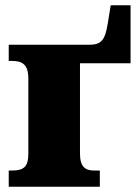

<svg xmlns="http://www.w3.org/2000/svg" viewBox="-20 -705 513 725"><path d="M357 0V-61H336C302 -61 282 -75 282 -125V-466H473V-685H398L387 -617C377 -554 363 -536 317 -536H13V-475H24C62 -475 87 -464 87 -408V-125C87 -77 72 -61 24 -61H13V0Z"/></svg>

Font: UArctic Serif Black
Style: Regular
Weight: 900
Designer: Customization by Puisto advertising & original work Monotype Design Team
Foundry: Monotype Imaging Inc.
Version: Version 2.004